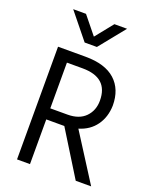

<svg xmlns="http://www.w3.org/2000/svg" viewBox="-180 -1085 969 1210"><g transform="rotate(20 304.5 -480.5)"><path d="M86.9 24.4V-731.4H271.5Q403.3 -731.4 470.7 -670.4Q538.1 -609.4 538.1 -500Q536.1 -422.9 496.1 -367.2Q456.1 -311.5 383.8 -290L584 24.4H480.5L294.9 -275.4H173.8V24.4ZM95.7 -986.3H181.6L277.3 -868.2L372.1 -986.3H457L317.4 -813.5H235.4ZM173.8 -349.6H289.1Q367.2 -349.6 409.2 -392.6Q451.2 -435.5 451.2 -502Q451.2 -656.2 278.3 -656.2H173.8Z"/></g></svg>

Font: GenEi M Gothic v2 Regular
Style: Regular
Weight: 400
Version: Version 2.0